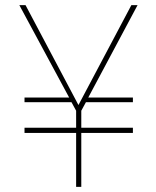

<svg xmlns="http://www.w3.org/2000/svg" viewBox="-20 -724 603 744"><path d="M275 -295 257 -328H75V-346H248L55 -704H79L284 -317L489 -704H513L322 -346H495V-328H313L295 -295V-229H495V-209H295V0H275V-209H75V-229H275Z"/></svg>

Font: Poppins Thin
Style: Regular
Weight: 250
Designer: Ninad Kale (Devanagari), Jonny Pinhorn (Latin)
Foundry: Indian Type Foundry
Version: Version 3.200;PS 1.000;hotconv 16.6.54;makeotf.lib2.5.65590